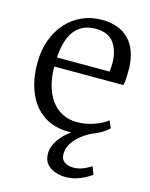

<svg xmlns="http://www.w3.org/2000/svg" viewBox="-120 -647 748 955"><g transform="rotate(15 254.5 -169.0)"><path d="M270.5 11Q191.5 11 137.8 -26Q84 -63 56.8 -128.8Q29.5 -194.5 29.5 -280Q29.5 -344.5 48.8 -397.8Q68 -451 102.5 -489.5Q137 -528 183.8 -549Q230.5 -570 285.5 -570Q374 -570 424 -519.5Q474 -469 477.5 -372Q477.5 -343.5 476.5 -322Q475.5 -300.5 471.5 -284H115.5Q115.5 -233.5 127 -190Q138.5 -146.5 161.2 -114.2Q184 -82 218 -64Q252 -46 296.5 -46Q339.5 -46 383.5 -61.5Q427.5 -77 450.5 -97L466.5 -60Q447.5 -40.5 416.2 -24.5Q385 -8.5 347 1.2Q309 11 270.5 11ZM116.5 -331H387.5Q389 -339 389.8 -352.5Q390.5 -366 390.5 -375Q390.5 -436.5 361.5 -477.8Q332.5 -519 265.5 -519Q235.5 -519 209.8 -509Q184 -499 164.2 -477Q144.5 -455 132.2 -419Q120 -383 116.5 -331ZM309 232.5Q286 232.5 260 224.5Q234 216.5 215.5 196.5Q197 176.5 197 141.5Q197 117 208.2 93.5Q219.5 70 238.2 49.2Q257 28.5 280.5 11.5Q304 -5.5 328.5 -16.5L358.5 -20.5L396.5 -16.5Q362.5 -1.5 334.2 20Q306 41.5 289 68Q272 94.5 272 124.5Q272 150.5 289.8 163.8Q307.5 177 336 177Q362 177 383.5 168.5Q405 160 428 145.5L443 186Q426 198 405.8 208.5Q385.5 219 361.8 225.8Q338 232.5 309 232.5Z"/></g></svg>

Font: Merriweather Light
Style: Regular
Weight: 300
Version: Version 2.100